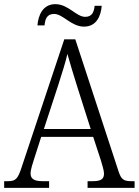

<svg xmlns="http://www.w3.org/2000/svg" viewBox="-21 -903 667 923"><path d="M383 -775C442 -775 464 -825 468 -875H434C431 -848 423 -822 389 -822C345 -822 308 -883 245 -883C185 -883 163 -830 159 -781H193C196 -809 203 -836 239 -836C282 -836 321 -775 383 -775ZM-1 0H215V-32H184C140 -32 126 -45 126 -70C126 -87 137 -121 143 -139L177 -245H427L464 -132C469 -114 479 -84 479 -69C479 -44 467 -32 425 -32H400V0H626V-32H612C573 -32 562 -40 549 -79L341 -714H288L84 -102C65 -43 55 -32 17 -32H-1ZM190 -283 259 -494C276 -548 295 -606 303 -644C314 -603 332 -545 351 -484L415 -283Z"/></svg>

Font: Noto Serif Sinhala SemiCondensed Light
Style: Regular
Weight: 300
Width: 4
Designer: Jelle Bosma - Monotype Design Team
Foundry: Monotype Imaging Inc.
Version: Version 2.007